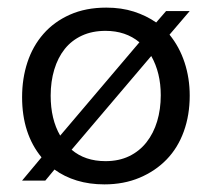

<svg xmlns="http://www.w3.org/2000/svg" viewBox="-20 -474 556 504"><path d="M478 -223Q478 -172 462.5 -129Q447 -86 417.5 -55.5Q388 -25 346.5 -7.5Q305 10 254 10Q215 10 182 0Q149 -10 123 -29L99 0H38L89 -61Q38 -123 38 -219Q38 -268 52 -310.5Q66 -353 94 -385Q122 -417 163.5 -435.5Q205 -454 259 -454Q299 -454 331.5 -443.5Q364 -433 390 -415L416 -445H478L425 -383Q451 -351 464.5 -310Q478 -269 478 -223ZM402 -224Q402 -283 377 -327L168 -81Q203 -51 257 -51Q292 -51 319 -64Q346 -77 364.5 -100.5Q383 -124 392.5 -155.5Q402 -187 402 -224ZM113 -223Q113 -161 138 -118L346 -363Q310 -393 257 -393Q222 -393 195 -380.5Q168 -368 150 -345.5Q132 -323 122.5 -291.5Q113 -260 113 -223Z"/></svg>

Font: Zilla Slab Regular
Style: Regular
Weight: 400
Designer: Typotheque.com
Foundry: Typotheque type foundry
Version: Version 1.0; 2017